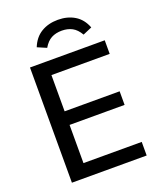

<svg xmlns="http://www.w3.org/2000/svg" viewBox="-165 -1016 920 1115"><g transform="rotate(-20 295.5 -458.5)"><path d="M83 0V-712H545V-628H185V-404H525V-320H185V-84H545V0ZM497 -809 441 -785Q420 -821 392.5 -835.5Q365 -850 329 -850Q292 -850 264.5 -835.5Q237 -821 216 -785L160 -809Q182 -864 226 -890.5Q270 -917 329 -917Q388 -917 432 -890.5Q476 -864 497 -809Z"/></g></svg>

Font: Muli SemiBold
Style: Regular
Weight: 600
Designer: Vernon Adams
Foundry: Vernon Adams
Version: Version 2.000